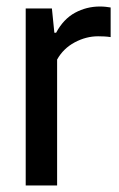

<svg xmlns="http://www.w3.org/2000/svg" viewBox="-20 -570 365 590"><path d="M59 0V-544H139.5L147 -469.5H152.5Q175 -511.5 210.5 -530.8Q246 -550 287 -550Q297 -550 305.5 -549Q314 -548 320 -547V-456Q310 -457.5 300.8 -458Q291.5 -458.5 281.5 -458.5Q244.5 -458.5 209.5 -439.8Q174.5 -421 155.5 -387V0Z"/></svg>

Font: Encode Sans Condensed Condensed Medium
Style: Regular
Weight: 500
Width: 3
Designer: Multiple Designers
Foundry: Impallari Type
Version: Version 3.000; ttfautohint (v1.8.3) -l 8 -r 50 -G 200 -x 14 